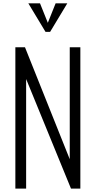

<svg xmlns="http://www.w3.org/2000/svg" viewBox="-20 -1121 569 1141"><path d="M250.5 -931.6 148.4 -1101.1H217.8L264.2 -985.4L310.5 -1101.1H379.9L277.8 -931.6ZM71.3 0V-840.3H128.4L394.5 -174.8V-840.3H457.5V0H401.9L135.3 -651.4V0Z"/></svg>

Font: Oswald-Light
Style: Light
Weight: 300
Designer: vernon adams
Foundry: vernon adams
Version: Version ; ttfautohint (v0.92.18-e454-dirty) -l 8 -r 50 -G 20